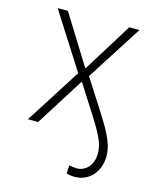

<svg xmlns="http://www.w3.org/2000/svg" viewBox="-113 -624 747 910"><g transform="rotate(15 260.5 -169.0)"><path d="M55.8 0H106.2L256.7 -238.6L348.4 -94.8C398.4 -16 416.5 23.8 418 61.4C422.9 124.6 384.6 164.8 339.5 164.8C330.6 164.8 313.2 163 302.2 159.4L299.7 199.9C311.1 204.2 324.6 206.3 339.8 206.3C413.4 206.3 460.6 147.4 461.3 73.9C461.6 22.4 439.6 -27.3 383.5 -115.1L282.7 -272.7L457.4 -545.5H407.3L256.7 -302.9L106.2 -545.5H55.8L229.8 -272.7Z"/></g></svg>

Font: Karasuma Gothic
Style: Thin
Weight: 200
Designer: Rasmus Andersson / Ryoko Ishizuka
Foundry: rsms
Version: Version 1.00